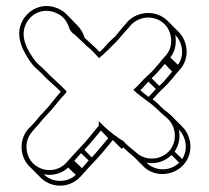

<svg xmlns="http://www.w3.org/2000/svg" viewBox="-20 -602 684 628"><path d="M303 -191C281 -165 264 -141 240 -117C227 -104 220 -95 207 -81L197 -70C170 -40 123 -37 91 -65C62 -91 57 -141 86 -172L95 -183C110 -198 117 -210 132 -225C156 -249 168 -269 191 -293C194 -296 196 -299 198 -303C176 -327 148 -349 127 -372C116 -384 104 -391 95 -403C73 -433 41 -481 67 -528C86 -562 129 -579 171 -556C191 -545 200 -530 208 -506C211 -502 213 -499 215 -496C230 -485 238 -475 252 -463L268 -447L266 -450C280 -438 291 -426 304 -412C312 -419 328 -433 336 -441C344 -449 350 -456 359 -464L367 -473C379 -486 387 -497 399 -509L408 -520C435 -549 483 -554 515 -526C544 -501 550 -450 521 -419L512 -409C495 -388 480 -369 460 -352C445 -339 433 -322 416 -308C440 -285 473 -266 494 -245C504 -235 515 -225 525 -217C554 -193 563 -144 535 -110C510 -80 461 -73 428 -101C413 -114 396 -126 383 -141C373 -146 363 -154 352 -162C341 -170 328 -181 316 -193L303 -206ZM123 -32C151 -26 182 -34 203 -54L228 -30C199 -3 151 -4 123 -32ZM270 -77C262 -68 256 -61 248 -52L223 -76C231 -85 237 -93 245 -101ZM280 -87 256 -112C276 -133 291 -153 310 -175L334 -150C315 -128 299 -107 280 -87ZM562 -390 537 -414C554 -435 558 -463 553 -488C578 -463 584 -420 562 -390ZM543 -368C529 -351 517 -335 501 -321L476 -346C492 -361 505 -376 519 -393ZM490 -311C482 -303 474 -293 466 -285C456 -292 448 -299 439 -307C449 -316 457 -326 465 -335ZM566 -70C537 -41 488 -41 459 -70C489 -64 520 -74 541 -95ZM576 -82 551 -106C566 -128 570 -154 565 -178C589 -154 596 -113 576 -82ZM349 -144 378 -115 383 -120C394 -109 407 -98 418 -89L453 -54C492 -20 552 -29 582 -65C614 -103 607 -157 576 -188L540 -224C530 -234 517 -242 507 -252C499 -261 489 -270 479 -277C489 -287 496 -296 505 -305C526 -323 542 -343 559 -364L568 -374C601 -410 596 -466 564 -498L528 -534C492 -570 430 -567 396 -530L387 -519C375 -506 368 -496 357 -483L349 -476C341 -469 333 -461 325 -451C322 -448 313 -438 306 -432C291 -448 274 -462 257 -478C252 -494 244 -508 233 -519L198 -555C192 -561 186 -566 178 -570C128 -598 76 -575 54 -535C25 -483 59 -428 83 -395C92 -382 105 -373 116 -362C135 -341 159 -322 179 -302C157 -278 144 -257 122 -235C106 -219 99 -207 85 -193L74 -182C39 -144 45 -85 80 -54L116 -18C154 16 211 12 244 -25L254 -36C267 -50 274 -59 286 -71C310 -95 328 -119 349 -144Z"/></svg>

Font: Blanket
Style: Ugh
Weight: 900
Foundry: Cannot Into Space Fonts
Version: Version 0.9